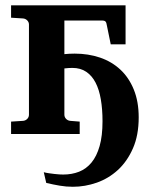

<svg xmlns="http://www.w3.org/2000/svg" viewBox="-20 -508 577 728"><path d="M399.9 -339.8 385.3 -411.1Q383.8 -422.4 380.1 -426.3Q376.5 -430.2 366.2 -430.2H224.1V-302.7Q232.9 -303.7 243.2 -304.2Q253.4 -304.7 263.2 -304.7Q314.9 -304.7 359.4 -289.6Q403.8 -274.4 436.3 -244.1Q468.8 -213.9 487.3 -168.5Q505.9 -123 505.9 -63Q505.9 4.9 484.1 54.4Q462.4 104 427 136.5Q391.6 168.9 346.9 184.6Q302.2 200.2 256.3 200.2Q231 200.2 206.5 196Q182.1 191.9 155.3 185.5L146 145Q155.3 147.5 165.8 148.9Q176.3 150.4 186.3 151.6Q196.3 152.8 205.1 153.3Q213.9 153.8 219.7 153.8Q252.4 153.8 279.8 143.1Q307.1 132.3 326.9 108.4Q346.7 84.5 357.7 45.9Q368.7 7.3 368.7 -48.3Q368.7 -93.8 362.3 -131.1Q356 -168.5 342.3 -194.8Q328.6 -221.2 306.9 -235.8Q285.2 -250.5 254.4 -250.5Q247.6 -250.5 239.5 -250Q231.4 -249.5 224.1 -248.5V-73.2Q224.1 -64 230.5 -57.4Q236.8 -50.8 246.1 -49.8L282.2 -46.9V0H22V-46.9L67.9 -49.8Q77.1 -50.8 83.5 -57.4Q89.8 -64 89.8 -73.2V-415Q89.8 -423.8 83.5 -430.4Q77.1 -437 67.9 -438L22 -440.9V-487.8H456.1V-339.8Z"/></svg>

Font: Charis SIL
Style: Bold
Weight: 700
Foundry: SIL International
Version: Version 4.112